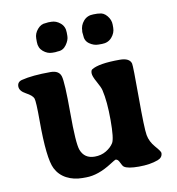

<svg xmlns="http://www.w3.org/2000/svg" viewBox="-79 -754 777 841"><g transform="rotate(-10 309.5 -333.0)"><path d="M185.5 -547.9Q164.1 -547.9 145.5 -563.5Q127 -579.1 127 -605.5V-621.6Q127 -643.6 142.8 -662.1Q158.7 -680.7 179.7 -680.7L190.9 -682.1H204.6Q226.1 -682.1 244.6 -666.5Q263.2 -650.9 263.2 -624V-608.4Q263.2 -590.3 248.5 -569.8Q233.9 -549.3 210.4 -549.3L199.2 -547.9ZM391.6 -682.1H409.7Q414.6 -681.2 416.5 -681.2Q437 -681.2 452.1 -662.8Q467.3 -644.5 467.3 -623V-609.4Q467.3 -586.4 450.7 -567.1Q434.1 -547.9 406.7 -547.9H390.6Q370.1 -547.9 351.1 -561.3Q332 -574.7 332 -600.1L330.6 -613.8V-615.7L331.1 -618.2Q331.1 -643.6 347.7 -662.8Q364.3 -682.1 391.6 -682.1ZM290 -67.4Q318.8 -67.4 341.1 -80.8Q363.3 -94.2 374.5 -112.3Q385.7 -130.4 385.7 -213.1Q385.7 -295.9 373.5 -347.7Q370.6 -360.8 355 -388.4Q339.4 -416 339.4 -429Q339.4 -441.9 345.2 -445.8Q377.4 -466.3 470.7 -466.3Q514.6 -466.3 521.5 -440.4Q524.4 -428.7 524.4 -289.8Q524.4 -150.9 529.8 -120.8Q535.2 -90.8 557.6 -65.2Q580.1 -39.6 580.1 -32.7Q580.1 -12.2 558.1 -3.9Q522.9 9.3 472.9 9.3Q422.9 9.3 407.2 -2.4Q401.4 -6.8 394.3 -22.7Q387.2 -38.6 377 -38.6Q374 -38.1 352.5 -24.4Q290.5 15.6 236.8 15.6Q236.3 15.6 235.4 15.6H220.2Q182.1 15.6 150.6 -0.7Q119.1 -17.1 103 -48.8Q79.1 -95.7 79.1 -264.6Q79.1 -350.1 74 -364Q68.8 -377.9 41 -392.8Q13.2 -407.7 13.2 -428Q13.2 -448.2 33.7 -453.6Q81.5 -465.8 163.1 -465.8Q200.2 -465.8 208.7 -439Q217.3 -412.1 217.3 -275.6Q217.3 -139.2 228.5 -108.9Q244.1 -67.4 290 -67.4Z"/></g></svg>

Font: Averia Serif Libre
Style: Bold
Weight: 700
Version: Version 1.002